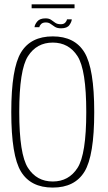

<svg xmlns="http://www.w3.org/2000/svg" viewBox="-20 -844 486 868"><path d="M218.5 4Q119 4 75 -68Q31 -140 31 -337.5Q31 -534.5 75 -607Q119 -679.5 218.5 -679.5Q318 -679.5 362 -606.8Q406 -534 406 -337.5Q406 -140 362 -68Q318 4 218.5 4ZM218.5 -23.5Q291 -23.5 330.5 -85Q370 -146.5 370 -337.5Q370 -528.5 330.5 -590Q291 -651.5 218.5 -651.5Q146 -651.5 106.5 -590Q67 -528.5 67 -337.5Q67 -146.5 106.5 -85Q146 -23.5 218.5 -23.5ZM256 -716Q238.5 -716 228 -722.8Q217.5 -729.5 208.8 -736Q200 -742.5 187 -742.5Q173 -742.5 165.8 -735.2Q158.5 -728 158 -721H136Q137 -733 148.5 -747Q160 -761 186 -761Q202 -761 211.2 -754.2Q220.5 -747.5 229.8 -741Q239 -734.5 255 -734.5Q268.5 -734.5 275.2 -742Q282 -749.5 283 -756.5H304.5Q304 -745.5 293.8 -730.8Q283.5 -716 256 -716ZM123 -806.5V-824.5H317V-806.5Z"/></svg>

Font: Anybody ExtraLight
Style: Regular
Weight: 200
Designer: Tyler Finck
Foundry: Etcetera Type Company
Version: Version 1.010; ttfautohint (v1.8.3) -l 8 -r 50 -G 200 -x 14 